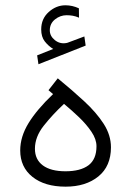

<svg xmlns="http://www.w3.org/2000/svg" viewBox="-20 -701 491 719"><path d="M179.2 -517.6Q161.1 -528.8 147.7 -545.9Q134.3 -563 134.3 -590.8Q134.3 -630.9 162.4 -656Q190.4 -681.2 225.1 -681.2Q251 -681.2 275.4 -669.9L275.9 -634.8Q263.7 -640.1 252.2 -642.1Q240.7 -644 229.5 -644Q205.6 -644 186 -628.4Q166.5 -612.8 166.5 -587.4Q166.5 -566.4 184.8 -551.3Q203.1 -536.1 226.6 -539.6Q229 -539.6 231.4 -540.5Q233.9 -541.5 235.8 -542L295.9 -564.5L300.8 -530.3L124 -460.4L119.1 -493.7ZM178.7 -348.6 161.6 -363.3 196.3 -407.7Q250.5 -363.3 295.9 -321.3Q341.3 -279.3 368.4 -237.1Q395.5 -194.8 395.5 -149.4Q395.5 -78.6 348.4 -40.3Q301.3 -2 225.6 -2Q147.5 -2 101.6 -38.6Q55.7 -75.2 55.7 -137.7Q55.7 -189 86.9 -240Q118.2 -291 178.7 -348.6ZM341.3 -153.3Q341.3 -179.7 322.5 -207.5Q303.7 -235.4 275.9 -262Q248 -288.6 219.7 -312Q176.8 -272 143.8 -230.2Q110.8 -188.5 110.8 -144Q110.8 -103.5 140.6 -81.5Q170.4 -59.6 225.1 -59.6Q281.2 -59.6 311.3 -82Q341.3 -104.5 341.3 -153.3Z"/></svg>

Font: Vazirmatn RD UI ExtraLight
Style: Regular
Weight: 200
Designer: Saber Rastikerdar
Foundry: Saber Rastikerdar
Version: Version 33.003